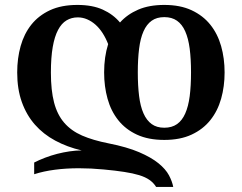

<svg xmlns="http://www.w3.org/2000/svg" viewBox="-20 -549 967 768"><path d="M396.5 -259.3Q396.5 -321.3 412.6 -372.6Q403.3 -396.5 390.6 -416.3Q377.9 -436 362.3 -450Q346.7 -463.9 328.6 -471.7Q310.5 -479.5 291 -479.5Q266.1 -479.5 246.1 -467.5Q226.1 -455.6 212.2 -429.2Q198.2 -402.8 190.9 -360.8Q183.6 -318.8 183.6 -258.8Q183.6 -187.5 196.3 -138.9Q209 -90.3 236.8 -58.1Q264.6 -25.9 308.3 -6.8Q352.1 12.2 414.1 24.4Q488.3 39.1 536.6 59.8Q585 80.6 613.8 104Q642.6 127.4 655.8 152.1Q668.9 176.8 672.9 198.7H604.5Q594.2 182.1 577.9 170.7Q561.5 159.2 536.6 151.6Q511.7 144 477.1 138.7Q442.4 133.3 395 128.9Q369.1 126.5 344.5 125.2Q319.8 124 295.9 124Q244.6 124 199.7 129.9Q154.8 135.7 116.7 147.9V101.1Q136.7 90.8 160.4 81.8Q184.1 72.8 208.7 66.4Q233.4 60.1 258.5 56.4Q283.7 52.7 306.6 52.7Q248.5 39.1 200.9 13.4Q153.3 -12.2 119.6 -50.5Q85.9 -88.9 67.4 -140.6Q48.8 -192.4 48.8 -259.3Q48.8 -315.4 62.5 -364.5Q76.2 -413.6 105.2 -450.2Q134.3 -486.8 179.9 -508.1Q225.6 -529.3 289.6 -529.3Q349.6 -529.3 391.1 -510.5Q432.6 -491.7 460 -459Q489.3 -491.7 533 -510.5Q576.7 -529.3 637.2 -529.3Q700.7 -529.3 746.3 -508.1Q792 -486.8 821.3 -450.2Q850.6 -413.6 864.5 -364.5Q878.4 -315.4 878.4 -259.3Q878.4 -203.1 864.5 -154.1Q850.6 -105 821.3 -68.4Q792 -31.7 746.3 -10.5Q700.7 10.7 637.2 10.7Q573.2 10.7 527.6 -10.5Q481.9 -31.7 452.9 -68.4Q423.8 -105 410.2 -154.1Q396.5 -203.1 396.5 -259.3ZM531.2 -259.8Q531.2 -206.1 536.4 -164.8Q541.5 -123.5 554 -95.5Q566.4 -67.4 586.7 -52.7Q606.9 -38.1 637.2 -38.1Q667.5 -38.1 688 -52.5Q708.5 -66.9 720.9 -95Q733.4 -123 738.8 -164.3Q744.1 -205.6 744.1 -259.3Q744.1 -313 738.8 -354.2Q733.4 -395.5 720.9 -423.6Q708.5 -451.7 688 -466.1Q667.5 -480.5 637.2 -480.5Q606.9 -480.5 586.7 -466.1Q566.4 -451.7 554 -423.6Q541.5 -395.5 536.4 -354.2Q531.2 -313 531.2 -259.8Z"/></svg>

Font: Arian AMU Serif
Style: Bold
Weight: 700
Designer: Ruben Hakobyan (Tarumian)
Foundry: Ruben Hakobyan (Tarumian)
Version: Version 1.002